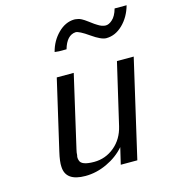

<svg xmlns="http://www.w3.org/2000/svg" viewBox="-108 -799 801 896"><g transform="rotate(-15 293.0 -351.0)"><path d="M205 -587Q218 -638 253.5 -673.5Q289 -709 332 -710Q338 -710 348 -708Q363 -707 393.5 -684Q424 -661 429 -659Q450 -645 468 -645Q483 -645 499 -659Q518 -675 528 -711H586Q571 -657 535 -622Q499 -587 455 -587Q431 -587 385.5 -619Q340 -651 323 -651Q280 -648 262 -585H226ZM106 -133 184 -470H266L186 -122Q182 -106 182 -95Q178 -83 183 -69Q190 -44 251 -44Q306 -44 349 -79.5Q392 -115 406 -175L475 -471H556L447 1H367L386 -79Q351 -39 299.5 -15Q248 9 195 9Q100 9 97 -61Q95 -86 106 -133Z"/></g></svg>

Font: Coval
Style: Light Italic
Weight: 300
Foundry: Context Ltd
Version: Version 001.000